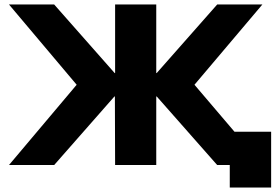

<svg xmlns="http://www.w3.org/2000/svg" viewBox="-20 -734 1246 854"><path d="M492 0 491 -305H489L221 0H20L321 -357L20 -714H221L490 -409H492V-714H675V-409H677L946 -714H1147L845 -357L1023 -148H1186V100H1002V0H946L677 -305H675V0Z"/></svg>

Font: Non Bureau Extended
Style: Bold
Weight: 700
Width: 7
Designer: Jona Saucedo
Foundry: Non Foundry
Version: Version 1.000; ttfautohint (v1.8.4)